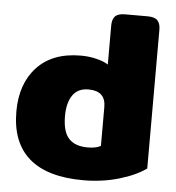

<svg xmlns="http://www.w3.org/2000/svg" viewBox="-51 -727 725 790"><g transform="rotate(5 311.5 -332.5)"><path d="M23 -243Q23 -358 87 -426.5Q151 -495 268 -495Q301 -495 332 -487.5Q363 -480 381 -468V-629Q381 -655 393 -667.5Q405 -680 434 -680H527Q556 -680 568 -667.5Q580 -655 580 -629V-56Q537 -25 468 -5Q399 15 322 15Q173 15 98 -50Q23 -115 23 -243ZM382 -132V-293Q382 -359 311 -359Q267 -359 245.5 -327.5Q224 -296 224 -242Q224 -177 250 -149Q276 -121 328 -121Q362 -121 382 -132Z"/></g></svg>

Font: Mitr SemiBold
Style: Regular
Weight: 600
Designer: Thanarat Vachiruckul
Foundry: Cadson Demak
Version: Version 1.002